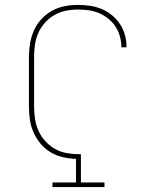

<svg xmlns="http://www.w3.org/2000/svg" viewBox="-20 -763 640 783"><path d="M406 0H194V-19H290V-115Q263 -116 236.5 -122Q210 -128 186.5 -142Q163 -156 145.5 -177Q128 -198 117 -222.5Q106 -247 102 -274Q98 -301 98 -328V-530Q98 -558 102.5 -585.5Q107 -613 118 -638Q129 -663 148 -684Q167 -705 191 -718.5Q215 -732 242.5 -737.5Q270 -743 297 -743Q322 -743 346.5 -739.5Q371 -736 394 -726.5Q417 -717 436.5 -701Q456 -685 469.5 -664.5Q483 -644 489.5 -620Q496 -596 496 -571V-570H475V-571Q475 -593 469 -614.5Q463 -636 451 -654.5Q439 -673 421.5 -687Q404 -701 384 -709.5Q364 -718 342 -721Q320 -724 297 -724Q272 -724 247.5 -719Q223 -714 201.5 -701.5Q180 -689 163 -670Q146 -651 136 -628Q126 -605 122.5 -580Q119 -555 119 -530V-328Q119 -302 123 -276.5Q127 -251 138 -227.5Q149 -204 167 -185Q185 -166 207.5 -154Q230 -142 256 -138Q282 -134 308 -134H310V-19H406Z"/></svg>

Font: Iosevka HT Thin Extended
Style: Regular
Weight: 100
Width: 7
Monospace: yes
Designer: Belleve Invis
Foundry: Belleve Invis
Version: Version 32.3.0; ttfautohint (v1.8.4)